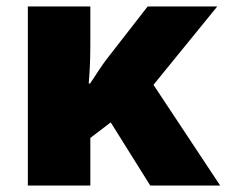

<svg xmlns="http://www.w3.org/2000/svg" viewBox="-20 -573 700 593"><path d="M651 -553H436L317 -400C289 -365 270 -331 258 -315H254C256 -339 259 -378 259 -434V-553H66V0H259V-147L322 -195L444 0H660L454 -311Z"/></svg>

Font: Noto Sans UI Black
Style: Regular
Weight: 900
Designer: Monotype Design Team
Foundry: Monotype Imaging Inc.
Version: Version 1.901